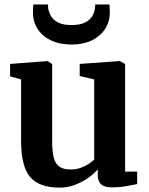

<svg xmlns="http://www.w3.org/2000/svg" viewBox="-20 -847 682 878"><path d="M490.4 9.7Q457.2 9.7 442.2 -4.2Q427.2 -18.1 427.2 -46.2V-72.7Q410.9 -52.9 383.4 -33.6Q356 -14.4 322.7 -1.7Q289.4 11 254.5 11Q158.1 11 117.3 -38.3Q76.5 -87.6 76.5 -201.6V-483.8L26.3 -497.9V-554.7L196.5 -567.7H197.5L218.5 -554.3V-201.8Q218.5 -154.1 226 -125.7Q233.5 -97.4 251.8 -84.7Q270 -72 302.2 -72Q328.2 -72 349.1 -79.6Q369.9 -87.2 385.6 -97.5Q401.2 -107.8 410.8 -116.9V-483.8L344.4 -499.4V-554.7L525.9 -567.7H528.3L552.1 -554.3V-62.4H607.4L607.2 -5.3Q589.2 -1.5 559.1 4.1Q529 9.7 490.4 9.7ZM307.7 -643.3Q253.3 -643.3 213.6 -662.1Q173.8 -681 152.3 -714.1Q130.8 -747.1 130.8 -788.8Q130.8 -797.9 131.1 -809.1Q131.5 -820.3 132.8 -826.7H199.5Q199.5 -822.8 199.7 -818Q200 -813.3 200.5 -807.9Q203.5 -789.3 214.1 -771.9Q224.7 -754.6 247.2 -743.5Q269.6 -732.5 307.7 -732.5Q345.4 -732.5 367.8 -743.5Q390.3 -754.6 400.9 -771.7Q411.5 -788.9 413.8 -807.5Q414.8 -812.9 415.1 -817.8Q415.5 -822.8 415.1 -826.7H480.7Q481 -820.3 481.5 -809.2Q482 -798.2 482 -789.6Q482 -747.5 460.3 -714.3Q438.6 -681 399.4 -662.1Q360.3 -643.3 307.7 -643.3Z"/></svg>

Font: Merriweather Light
Style: Regular
Weight: 300
Designer: Eben Sorkin
Foundry: Eben Sorkin
Version: Version 2.100